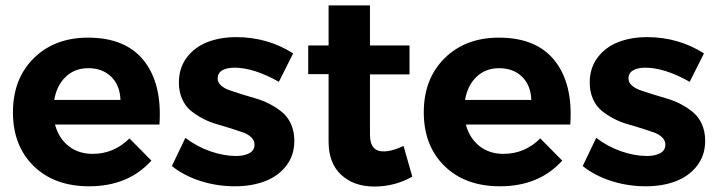

<svg xmlns="http://www.w3.org/2000/svg" viewBox="-20 -682 2652 709"><path d="M305.2 -543Q444.3 -543 511.7 -457.5Q579.1 -372.1 568.8 -222.2H183.1Q196.8 -171.4 233.4 -142.6Q270 -113.8 321.8 -113.8Q400.9 -113.8 458 -170.9L539.1 -88.9Q453.6 5.9 309.1 5.9Q180.7 5.9 104.2 -69.1Q27.8 -144 27.8 -267.1Q27.8 -391.1 104.7 -467Q181.6 -543 305.2 -543ZM180.2 -313H424.8Q423.3 -366.2 391.1 -398.2Q358.9 -430.2 306.2 -430.2Q255.9 -430.2 222.7 -398.4Q189.5 -366.7 180.2 -313Z M1009.8 -379.9Q917 -432.1 845.7 -432.1Q817.4 -432.1 800.5 -422.1Q783.7 -412.1 783.7 -392.1Q783.7 -377.9 795.9 -366.7Q808.1 -355.5 828.1 -348.6Q848.1 -341.8 873.5 -333.7Q898.9 -325.7 925.5 -318.1Q952.1 -310.5 977.5 -297.1Q1002.9 -283.7 1022.9 -266.8Q1043 -250 1054.9 -223.1Q1066.9 -196.3 1066.9 -162.1Q1066.9 -108.9 1037.4 -70.3Q1007.8 -31.7 958.7 -12.9Q909.7 5.9 847.7 5.9Q781.7 5.9 720.9 -13.4Q660.2 -32.7 614.7 -68.8L664.6 -172.9Q706.1 -141.1 756.1 -123.5Q806.2 -106 851.6 -106Q882.3 -106 901.1 -116.5Q919.9 -127 919.9 -147.9Q919.9 -163.1 908 -174.8Q896 -186.5 876.2 -193.4Q856.4 -200.2 831.5 -208.3Q806.6 -216.3 780.3 -223.6Q753.9 -231 729 -244.1Q704.1 -257.3 684.3 -273.4Q664.6 -289.6 652.6 -316.4Q640.6 -343.3 640.6 -377Q640.6 -430.7 669.4 -469.2Q698.2 -507.8 745.6 -526.4Q793 -544.9 852.5 -544.9Q967.8 -544.9 1062.5 -484.9Z M1470.2 -143.1 1502.4 -29.8Q1438.5 6.8 1362.3 6.8Q1287.1 6.8 1240.2 -36.1Q1193.4 -79.1 1193.4 -159.2V-408.2H1118.2V-514.2H1193.4V-662.1H1346.2V-514.2H1492.2V-407.2H1346.2V-185.1Q1346.2 -152.3 1359.6 -137.2Q1373 -122.1 1398.4 -123Q1427.7 -123 1470.2 -143.1Z M1822.3 -543Q1961.4 -543 2028.8 -457.5Q2096.2 -372.1 2085.9 -222.2H1700.2Q1713.9 -171.4 1750.5 -142.6Q1787.1 -113.8 1838.9 -113.8Q1918 -113.8 1975.1 -170.9L2056.2 -88.9Q1970.7 5.9 1826.2 5.9Q1697.8 5.9 1621.3 -69.1Q1544.9 -144 1544.9 -267.1Q1544.9 -391.1 1621.8 -467Q1698.7 -543 1822.3 -543ZM1697.3 -313H1941.9Q1940.4 -366.2 1908.2 -398.2Q1876 -430.2 1823.2 -430.2Q1772.9 -430.2 1739.7 -398.4Q1706.5 -366.7 1697.3 -313Z M2526.9 -379.9Q2434.1 -432.1 2362.8 -432.1Q2334.5 -432.1 2317.6 -422.1Q2300.8 -412.1 2300.8 -392.1Q2300.8 -377.9 2313 -366.7Q2325.2 -355.5 2345.2 -348.6Q2365.2 -341.8 2390.6 -333.7Q2416 -325.7 2442.6 -318.1Q2469.2 -310.5 2494.6 -297.1Q2520 -283.7 2540 -266.8Q2560.1 -250 2572 -223.1Q2584 -196.3 2584 -162.1Q2584 -108.9 2554.4 -70.3Q2524.9 -31.7 2475.8 -12.9Q2426.8 5.9 2364.7 5.9Q2298.8 5.9 2238 -13.4Q2177.2 -32.7 2131.8 -68.8L2181.6 -172.9Q2223.1 -141.1 2273.2 -123.5Q2323.2 -106 2368.7 -106Q2399.4 -106 2418.2 -116.5Q2437 -127 2437 -147.9Q2437 -163.1 2425 -174.8Q2413.1 -186.5 2393.3 -193.4Q2373.5 -200.2 2348.6 -208.3Q2323.7 -216.3 2297.4 -223.6Q2271 -231 2246.1 -244.1Q2221.2 -257.3 2201.4 -273.4Q2181.6 -289.6 2169.7 -316.4Q2157.7 -343.3 2157.7 -377Q2157.7 -430.7 2186.5 -469.2Q2215.3 -507.8 2262.7 -526.4Q2310.1 -544.9 2369.6 -544.9Q2484.9 -544.9 2579.6 -484.9Z"/></svg>

Font: Montserrat arm SemiBold
Style: Regular
Weight: 600
Designer: Julieta Ulanovsky
Foundry: Julieta Ulanovsky
Version: Version 6.000;PS 006.000;hotconv 1.0.88;makeotf.lib2.5.64775